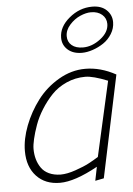

<svg xmlns="http://www.w3.org/2000/svg" viewBox="-55 -834 604 873"><g transform="rotate(-5 247.0 -397.0)"><path d="M335 -586.9Q357.9 -586.9 384.3 -595.7Q410.6 -604.5 433.8 -620.1Q457 -635.7 472.4 -660.6Q487.8 -685.5 487.8 -713.9Q487.8 -746.6 464.1 -769.3Q440.4 -792 398.9 -792Q340.8 -792 293.5 -752.4Q246.1 -712.9 246.1 -663.1Q246.1 -629.9 270.3 -608.4Q294.4 -586.9 335 -586.9ZM391.1 -767.1Q422.4 -767.1 441.7 -750.5Q460.9 -733.9 460.9 -708Q460.9 -670.4 422.1 -640.6Q383.3 -610.8 341.8 -610.8Q309.1 -610.8 290.5 -626.5Q272 -642.1 272 -668Q272 -695.8 293.5 -719.7Q314.9 -743.7 341.8 -755.4Q368.7 -767.1 391.1 -767.1ZM481.9 -475.1Q412.6 -513.2 342.8 -513.2Q279.3 -513.2 220.9 -479Q162.6 -444.8 123.3 -392.8Q84 -340.8 60.5 -279.8Q37.1 -218.8 37.1 -164.1Q37.1 -92.3 76.9 -49.6Q116.7 -6.8 184.1 -6.8Q251.5 -6.8 356.9 -64.9L344.2 -2L383.8 -9.8ZM189.9 -43.9Q159.7 -44.4 137.2 -54.9Q114.7 -65.4 102.1 -83.7Q89.4 -102.1 83.3 -123.8Q77.1 -145.5 77.1 -170.9Q77.1 -188.5 83.5 -216.1Q89.8 -243.7 102.3 -278.6Q114.7 -313.5 136.5 -348.1Q158.2 -382.8 185.8 -411.9Q213.4 -440.9 253.7 -459Q293.9 -477.1 339.8 -477.1Q375 -477.1 441.9 -450.2L365.2 -108.9Q344.2 -95.7 320.8 -83.3Q297.4 -70.8 258.5 -57.4Q219.7 -43.9 189.9 -43.9Z"/></g></svg>

Font: Comic Neue Angular Light Italic
Style: Regular
Weight: 300
Italic angle: -12°
Designer: Craig Rozynski
Foundry: Craig Rozynski
Version: Version 2.003